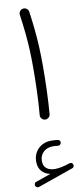

<svg xmlns="http://www.w3.org/2000/svg" viewBox="-113 -633 461 1057"><g transform="rotate(-10 118.0 -104.5)"><path d="M-4.9 376Q-6.8 370.1 -4.4 363.8Q-2 357.4 4.4 355.5L89.4 325.7Q59.6 320.3 41.7 299.8Q23.9 279.3 23.9 246.6Q23.9 203.1 52.2 174.8Q80.6 146.5 126.5 146.5Q134.3 146.5 144.5 147.2Q154.8 147.9 161.6 148.9Q176.3 151.9 175.3 166Q174.8 172.4 169.4 177Q164.1 181.6 157.2 180.7Q152.3 179.7 143.8 179.2Q135.3 178.7 129.4 178.7Q96.2 178.7 75.7 198.2Q55.2 217.8 55.2 248Q55.2 275.9 72.5 289.8Q89.8 303.7 119.6 303.7Q135.3 303.7 155.3 299.8Q175.3 295.9 202.6 286.6Q209.5 284.2 215.3 287.6Q221.2 291 222.7 297.4Q224.6 303.7 221.4 309.3Q218.3 314.9 212.9 316.4L15.1 385.7Q8.8 387.7 3.2 384.8Q-2.4 381.8 -4.9 376ZM75.7 -565.9Q74.2 -577.1 81.3 -586.2Q88.4 -595.2 99.1 -596.2Q110.4 -597.7 119.4 -590.8Q128.4 -584 129.9 -572.8Q138.2 -512.7 142.8 -465.6Q147.5 -418.5 149.7 -371.1Q151.9 -323.7 151.9 -261.7Q151.9 -198.2 149.4 -128.7Q147 -59.1 142.1 1.5Q141.1 12.2 132.3 19.8Q123.5 27.3 112.3 26.4Q101.6 25.4 94 16.8Q86.4 8.3 87.4 -2.4Q92.8 -63 95.2 -132.1Q97.7 -201.2 97.7 -263.7Q97.7 -323.7 95.5 -369.1Q93.3 -414.6 88.6 -460.2Q84 -505.9 75.7 -565.9Z"/></g></svg>

Font: Mikhak-FD Light
Style: Regular
Weight: 300
Designer: Amin Abedi
Version: Version 3.2